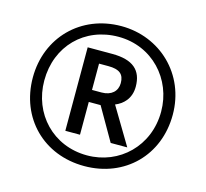

<svg xmlns="http://www.w3.org/2000/svg" viewBox="-105 -910 1043 973"><g transform="rotate(15 416.0 -423.0)"><path d="M416 -56C629 -56 783 -210 783 -423C783 -636 619 -790 416 -790C204 -790 49 -633 49 -423C49 -210 203 -56 416 -56ZM416 -112C237 -112 109 -249 109 -423C109 -604 238 -734 416 -734C593 -734 722 -594 722 -423C722 -242 585 -112 416 -112ZM278 -204H355V-376H417L516 -204H603L487 -398C527 -414 565 -449 565 -512C565 -598 516 -642 407 -642H278ZM405 -439H355V-577H404C462 -577 487 -557 487 -510C487 -468 457 -439 405 -439Z"/></g></svg>

Font: Noto Sans Malayalam UI Medium
Style: Regular
Weight: 500
Designer: Jelle Bosma - Monotype Design Team
Foundry: Monotype Imaging Inc.
Version: Version 2.104